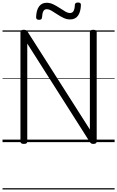

<svg xmlns="http://www.w3.org/2000/svg" viewBox="-20 -1126 928 1521"><path d="M169 14Q142 14 142 -5V-871Q142 -881 148.5 -885.5Q155 -890 168 -890Q180 -890 186.5 -886.5Q193 -883 199 -874L692 -100V-871Q692 -881 698.5 -885.5Q705 -890 719 -890Q746 -890 746 -871V-5Q746 5 739 9.5Q732 14 720 14Q709 14 703 10.5Q697 7 691 -2L196 -781V-5Q196 5 190 9.5Q184 14 169 14ZM289 -969Q266 -969 266 -990Q268 -1046 289.5 -1075Q311 -1104 349 -1104Q377 -1104 402.5 -1091.5Q428 -1079 451.5 -1063.5Q475 -1048 496 -1035.5Q517 -1023 535 -1023Q554 -1023 563 -1039.5Q572 -1056 573 -1088Q575 -1106 597 -1106Q611 -1106 616 -1101.5Q621 -1097 621 -1085Q619 -1032 598 -1002Q577 -972 535 -972Q508 -972 482.5 -984.5Q457 -997 433.5 -1012.5Q410 -1028 389 -1040.5Q368 -1053 350 -1053Q332 -1053 323.5 -1037.5Q315 -1022 313 -989Q312 -978 306.5 -973.5Q301 -969 289 -969ZM0 365H888V375H0ZM0 -20H888V0H0ZM0 -505H888V-500H0ZM0 -885H888V-875H0Z"/></svg>

Font: Playwrite GB S Guides
Style: Regular
Weight: 400
Designer: Veronika Burian, José Scaglione
Foundry: TypeTogether
Version: Version 1.003